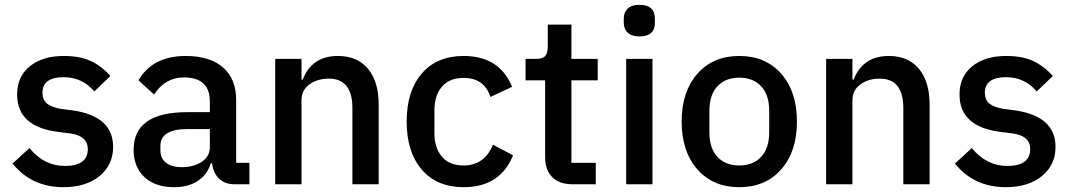

<svg xmlns="http://www.w3.org/2000/svg" viewBox="-20 -764 4441 796"><path d="M243 12Q111 12 32 -86L102 -150Q163 -76 249 -76Q344 -76 344 -146Q344 -201 270 -211L222 -217Q51 -238 51 -372Q51 -447 104 -489.5Q157 -532 244 -532Q311 -532 355.5 -511.5Q400 -491 438 -449L371 -385Q321 -444 244 -444Q156 -444 156 -379Q156 -350 175 -334.5Q194 -319 236 -312L284 -306Q449 -281 449 -155Q449 -80 392.5 -34Q336 12 243 12Z M1014 0H953Q912 0 888 -23.5Q864 -47 859 -87H854Q839 -39 799.5 -13.5Q760 12 702 12Q623 12 578.5 -30Q534 -72 534 -143Q534 -299 756 -299H850V-343Q850 -443 743 -443Q664 -443 619 -372L554 -431Q613 -532 750 -532Q850 -532 904.5 -484.5Q959 -437 959 -350V-89H1014ZM733 -71Q784 -71 817 -93.5Q850 -116 850 -154V-229H758Q645 -229 645 -159V-141Q645 -107 668.5 -89Q692 -71 733 -71Z M1230 0H1121V-520H1230V-434H1235Q1273 -532 1381 -532Q1461 -532 1505.5 -479Q1550 -426 1550 -330V0H1441V-316Q1441 -438 1343 -438Q1297 -438 1263.5 -414.5Q1230 -391 1230 -348Z M1902 12Q1791 12 1728.5 -61Q1666 -134 1666 -260Q1666 -386 1728.5 -459Q1791 -532 1902 -532Q2051 -532 2103 -404L2013 -362Q1988 -441 1902 -441Q1843 -441 1812 -404.5Q1781 -368 1781 -306V-213Q1781 -151 1812 -114.5Q1843 -78 1902 -78Q1988 -78 2024 -164L2107 -120Q2054 12 1902 12Z M2450 0H2355Q2299 0 2269.5 -29.5Q2240 -59 2240 -113V-431H2159V-520H2203Q2230 -520 2240.5 -532Q2251 -544 2251 -571V-662H2349V-520H2458V-431H2349V-89H2450Z M2631 -613Q2599 -613 2582.5 -628.5Q2566 -644 2566 -670V-687Q2566 -713 2582.5 -728.5Q2599 -744 2631 -744Q2695 -744 2695 -687V-670Q2695 -613 2631 -613ZM2576 0V-520H2685V0Z M3219 -62Q3154 12 3045 12Q2936 12 2871 -62Q2806 -136 2806 -260Q2806 -384 2871 -458Q2936 -532 3045 -532Q3154 -532 3219 -458Q3284 -384 3284 -260Q3284 -136 3219 -62ZM3169 -216V-304Q3169 -371 3135.5 -406.5Q3102 -442 3045 -442Q2988 -442 2954.5 -406.5Q2921 -371 2921 -304V-216Q2921 -149 2954.5 -113.5Q2988 -78 3045 -78Q3102 -78 3135.5 -113.5Q3169 -149 3169 -216Z M3514 0H3405V-520H3514V-434H3519Q3557 -532 3665 -532Q3745 -532 3789.5 -479Q3834 -426 3834 -330V0H3725V-316Q3725 -438 3627 -438Q3581 -438 3547.5 -414.5Q3514 -391 3514 -348Z M4150 12Q4018 12 3939 -86L4009 -150Q4070 -76 4156 -76Q4251 -76 4251 -146Q4251 -201 4177 -211L4129 -217Q3958 -238 3958 -372Q3958 -447 4011 -489.5Q4064 -532 4151 -532Q4218 -532 4262.5 -511.5Q4307 -491 4345 -449L4278 -385Q4228 -444 4151 -444Q4063 -444 4063 -379Q4063 -350 4082 -334.5Q4101 -319 4143 -312L4191 -306Q4356 -281 4356 -155Q4356 -80 4299.5 -34Q4243 12 4150 12Z"/></svg>

Font: IBM Plex Sans Medm
Style: Regular
Weight: 500
Designer: Mike Abbink, Paul van der Laan, Pieter van Rosmalen
Foundry: Bold Monday
Version: Version 3.005